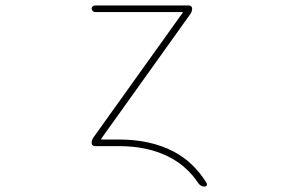

<svg xmlns="http://www.w3.org/2000/svg" viewBox="-20 -564 1040 709"><path d="M735.4 125Q721.7 125 712.9 113.3Q669.9 47.9 600.6 13.7Q523.4 -24.4 419.9 -24.4H330.1Q325.2 -24.4 321.8 -27.8Q318.4 -31.2 318.4 -35.2Q318.4 -46.9 325.2 -56.6L654.3 -516.6Q657.2 -519.5 652.3 -519.5H331.1Q326.2 -519.5 322.3 -523.4Q318.4 -527.3 318.4 -532.2Q318.4 -537.1 322.3 -540.5Q326.2 -543.9 331.1 -543.9H677.7Q682.6 -543.9 686 -540.5Q689.5 -537.1 689.5 -533.2Q689.5 -521.5 682.6 -511.7L354.5 -52.7Q351.6 -48.8 355.5 -48.8H419.9Q535.2 -48.8 620.1 -4.9Q695.3 34.2 743.2 112.3Q744.1 115.2 744.1 117.2Q744.1 119.1 743.2 121.1Q740.2 125 735.4 125Z"/></svg>

Font: Rounded-X Mgen+ 1m thin
Style: Regular
Weight: 100
Designer: [Source Han Sans]
Ryoko NISHIZUKA  (kana & ideographs); Paul D. Hunt (Latin, Greek & Cyrillic); Wenlong ZHANG  (bopomofo
Version: Version 1.059.20150602